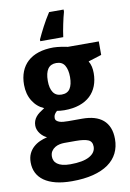

<svg xmlns="http://www.w3.org/2000/svg" viewBox="-106 -829 765 1133"><g transform="rotate(-10 276.0 -263.0)"><path d="M529.8 -544.9V-463.9L450.2 -439Q460 -422.4 463.9 -404.5Q467.8 -386.7 467.8 -366.2Q467.8 -324.7 454.6 -290.3Q441.4 -255.9 415.5 -231.4Q389.6 -207 350.6 -193.6Q311.5 -180.2 259.8 -180.2Q248.5 -180.2 235.4 -181.4Q222.2 -182.6 215.8 -184.1Q206.1 -175.8 200.4 -166.7Q194.8 -157.7 194.8 -145Q194.8 -134.8 201.2 -128.7Q207.5 -122.6 217.8 -118.9Q228 -115.2 241.7 -114Q255.4 -112.8 270 -112.8H355Q394.5 -112.8 425.8 -103.8Q457 -94.7 478.8 -76.2Q500.5 -57.6 512.2 -29.1Q523.9 -0.5 523.9 39.1Q523.9 85.4 505.4 122.8Q486.8 160.2 450 186.3Q413.1 212.4 358.4 226.3Q303.7 240.2 231.9 240.2Q176.3 240.2 134.8 229.7Q93.3 219.2 65.4 199.5Q37.6 179.7 23.7 151.9Q9.8 124 9.8 88.9Q9.8 59.1 20 37.1Q30.3 15.1 47.4 -0.5Q64.5 -16.1 86.2 -25.9Q107.9 -35.6 130.9 -41Q120.6 -45.4 110.6 -53.2Q100.6 -61 92.5 -71.3Q84.5 -81.5 79.3 -94Q74.2 -106.4 74.2 -120.1Q74.2 -135.7 78.9 -148.4Q83.5 -161.1 92.3 -172.1Q101.1 -183.1 114.3 -192.9Q127.4 -202.6 144 -212.9Q101.1 -231.4 75.9 -272.5Q50.8 -313.5 50.8 -369.1Q50.8 -413.1 64.5 -447.8Q78.1 -482.4 104.5 -506.6Q130.9 -530.8 169.9 -543.5Q209 -556.2 259.8 -556.2Q269.5 -556.2 281.7 -554.9Q293.9 -553.7 305.9 -552Q317.9 -550.3 328.1 -548.3Q338.4 -546.4 344.2 -544.9ZM139.2 77.1Q139.2 89.4 144.3 100.8Q149.4 112.3 161.1 121.1Q172.9 129.9 191.9 135Q210.9 140.1 238.8 140.1Q314.9 140.1 353.5 118.7Q392.1 97.2 392.1 61Q392.1 30.3 368.2 20Q344.2 9.8 293.9 9.8H225.1Q211.9 9.8 196.8 12.9Q181.6 16.1 168.9 23.9Q156.2 31.7 147.7 44.7Q139.2 57.6 139.2 77.1ZM192.9 -367.2Q192.9 -322.8 209.5 -298.3Q226.1 -273.9 259.8 -273.9Q294.9 -273.9 310.5 -298.3Q326.2 -322.8 326.2 -367.2Q326.2 -411.1 310.8 -437Q295.4 -462.9 259.8 -462.9Q192.9 -462.9 192.9 -367.2ZM357.9 -752.9Q353.5 -738.3 349.1 -719.5Q344.7 -700.7 340.6 -680.9Q336.4 -661.1 333 -641.6Q329.6 -622.1 327.6 -606H189.9V-616.2Q205.1 -649.4 225.1 -687.7Q245.1 -726.1 271 -766.1H357.9Z"/></g></svg>

Font: Droid Sans
Style: Bold
Weight: 700
Foundry: Ascender Corporation
Version: Version 1.00 build 112